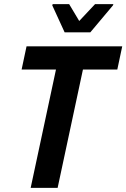

<svg xmlns="http://www.w3.org/2000/svg" viewBox="-20 -913 614 933"><path d="M129 0 252 -575H85L109 -688H574L550 -575H383L260 0ZM294 -756 234 -887 236 -893H316L365 -811L442 -893H531L529 -887L419 -756Z"/></svg>

Font: Saira SemiCondensed SemiBold
Style: Italic
Weight: 600
Width: 4
Italic angle: -12°
Designer: Hector Gatti with collaboration of the Omnibus-Type team
Foundry: Omnibus-Type
Version: Version 1.101